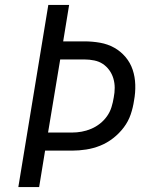

<svg xmlns="http://www.w3.org/2000/svg" viewBox="-20 -755 640 775"><path d="M54 0 175 -735H259L235 -588H321Q353 -588 384 -582.5Q415 -577 441 -562.5Q467 -548 486.5 -525Q506 -502 515.5 -473.5Q525 -445 526 -413Q527 -381 521 -349Q517 -321 507.5 -293Q498 -265 479.5 -240.5Q461 -216 436.5 -197Q412 -178 384.5 -167Q357 -156 328 -151.5Q299 -147 271 -147H162L138 0ZM174 -220H271Q290 -220 309.5 -223.5Q329 -227 348 -235Q367 -243 383.5 -256Q400 -269 412 -286Q424 -303 430 -322.5Q436 -342 439 -361Q443 -381 443 -400.5Q443 -420 437.5 -438.5Q432 -457 421 -472Q410 -487 395 -497Q380 -507 360.5 -511Q341 -515 321 -515H223Z"/></svg>

Font: Iosevka Aile
Style: Italic
Weight: 400
Italic angle: -9°
Designer: Belleve Invis
Foundry: Belleve Invis
Version: Version 28.0.1; ttfautohint (v1.8.4)